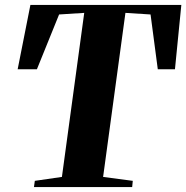

<svg xmlns="http://www.w3.org/2000/svg" viewBox="-20 -763 760 783"><path d="M118.5 0 122 -25.5 232.5 -41.5 323.5 -710.5 221 -704 130.5 -480.5H52L104 -743H719.5L693.5 -480.5H623.5L594 -704L491.5 -710.5L400.5 -41.5L521.5 -25.5L519 0Z"/></svg>

Font: Merriweather 120pt ExtraBold
Style: Italic
Weight: 800
Italic angle: -7.8°
Version: Version 2.101